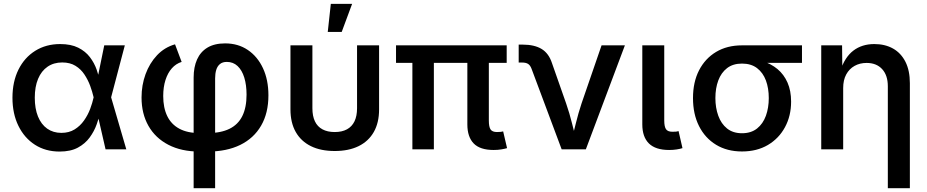

<svg xmlns="http://www.w3.org/2000/svg" viewBox="-20 -784 4867 1008"><path d="M293 11.7Q219.2 11.7 163.6 -23.9Q107.9 -59.6 76.7 -123.3Q45.4 -187 45.4 -271Q45.4 -355 76.9 -418.5Q108.4 -481.9 165 -517.3Q221.7 -552.7 295.9 -552.7Q352.5 -552.7 390.6 -533.7Q428.7 -514.6 451.9 -484.1Q475.1 -453.6 487.5 -418.2Q500 -382.8 505.4 -350.6H544.4L563 -274.4L643.1 0H534.2L471.2 -274.4Q464.8 -302.2 453.4 -333.5Q441.9 -364.7 423.3 -392.8Q404.8 -420.9 376.2 -438.5Q347.7 -456.1 306.6 -456.1Q262.2 -456.1 229.7 -433.8Q197.3 -411.6 179.9 -370.1Q162.6 -328.6 162.6 -271Q162.6 -213.9 179.4 -172.4Q196.3 -130.9 227.8 -108.6Q259.3 -86.4 302.2 -86.4Q342.3 -86.4 371.6 -104.5Q400.9 -122.6 421.1 -151.4Q441.4 -180.2 453.4 -212.2Q465.3 -244.1 471.2 -271.5L527.3 -545.9H635.3L563 -271.5L544.4 -199.2H507.8Q500.5 -167.5 487.5 -131.1Q474.6 -94.7 450.9 -62.3Q427.2 -29.8 388.9 -9Q350.6 11.7 293 11.7Z M996.6 204.1V-377Q996.6 -431.6 1014.6 -471.9Q1032.7 -512.2 1069.3 -534.2Q1106 -556.2 1162.1 -556.2Q1230 -556.2 1281 -521.7Q1332 -487.3 1360.6 -426Q1389.2 -364.7 1389.2 -283.7Q1389.2 -190.4 1350.8 -124.3Q1312.5 -58.1 1241.2 -23.2Q1169.9 11.7 1070.3 11.7H1027.8Q932.6 11.7 864.3 -23.7Q795.9 -59.1 759.5 -123Q723.1 -187 723.1 -272Q723.1 -336.9 744.1 -394.5Q765.1 -452.1 804.4 -493.9Q843.8 -535.6 898.9 -551.3L933.6 -459Q903.8 -449.7 882.3 -425.5Q860.8 -401.4 848.9 -364.3Q836.9 -327.1 836.9 -279.8Q836.9 -218.3 857.9 -174.8Q878.9 -131.3 921.4 -108.4Q963.9 -85.4 1027.8 -85.4H1070.3Q1139.2 -85.4 1184.6 -107.7Q1230 -129.9 1252.2 -174.8Q1274.4 -219.7 1274.4 -287.1Q1274.4 -337.9 1262.5 -376.7Q1250.5 -415.5 1227.3 -437.3Q1204.1 -459 1170.9 -459Q1148.4 -459 1134.8 -447.8Q1121.1 -436.5 1115.2 -417Q1109.4 -397.5 1109.4 -372.6V204.1Z M1737.3 8.8Q1664.1 8.8 1612.1 -16.8Q1560.1 -42.5 1532.5 -91.3Q1504.9 -140.1 1504.9 -209.5V-545.9H1620.1V-215.8Q1620.1 -174.8 1633.3 -147Q1646.5 -119.1 1672.9 -105Q1699.2 -90.8 1737.3 -90.8Q1775.4 -90.8 1801.5 -105Q1827.6 -119.1 1841.1 -147Q1854.5 -174.8 1854.5 -215.8V-545.9H1970.2V-209.5Q1970.2 -140.1 1942.6 -91.3Q1915 -42.5 1862.8 -16.8Q1810.5 8.8 1737.3 8.8ZM1700.7 -616.2 1716.8 -763.7H1828.6L1773.9 -616.2Z M2571.8 3.4Q2500 3.4 2466.8 -31Q2433.6 -65.4 2433.6 -130.9V-516.1H2546.4V-150.9Q2546.4 -118.2 2555.4 -104.5Q2564.5 -90.8 2589.4 -90.8Q2602.5 -90.8 2609.4 -91.8Q2616.2 -92.8 2621.6 -94.2L2642.1 -6.3Q2630.9 -2.9 2612.5 0.2Q2594.2 3.4 2571.8 3.4ZM2145 0V-516.1H2257.8V0ZM2059.1 -454.1V-545.9H2640.1V-454.1Z M2928.7 0 2770.5 -423.3Q2763.7 -441.4 2752.4 -448.5Q2741.2 -455.6 2721.7 -455.6H2703.1V-549.8H2724.1Q2785.6 -549.8 2823.5 -526.9Q2861.3 -503.9 2877.9 -452.6L2952.1 -241.2Q2970.2 -189 2982.9 -137.2Q2995.6 -85.4 3009.3 -33.2H2977.1Q2990.7 -85.4 3003.4 -137.5Q3016.1 -189.5 3033.2 -241.2L3138.2 -545.9H3260.7L3055.7 0Z M3493.2 3.4Q3421.4 3.4 3386.7 -31Q3352.1 -65.4 3352.1 -130.9V-545.9H3467.3V-151.9Q3467.3 -119.6 3476.3 -106Q3485.4 -92.3 3510.3 -92.3Q3523.4 -92.3 3530.3 -93Q3537.1 -93.8 3542.5 -95.7L3563 -6.3Q3551.3 -2.4 3532.7 0.5Q3514.2 3.4 3493.2 3.4Z M3875.5 11.2Q3797.4 11.2 3739.5 -23.9Q3681.6 -59.1 3649.9 -122.1Q3618.2 -185.1 3618.2 -269Q3618.2 -353 3650.1 -415Q3682.1 -477.1 3739.7 -511.5Q3797.4 -545.9 3875.5 -545.9H4190.4V-454.1H3951.7L3875.5 -450.2Q3828.1 -450.2 3797.1 -426.3Q3766.1 -402.3 3751 -361.6Q3735.8 -320.8 3735.8 -269Q3735.8 -218.3 3751 -176.3Q3766.1 -134.3 3797.1 -109.4Q3828.1 -84.5 3875.5 -84.5Q3923.3 -84.5 3954.6 -109.4Q3985.8 -134.3 4001 -176.3Q4016.1 -218.3 4016.1 -269Q4016.1 -320.8 4001 -361.6Q3985.8 -402.3 3954.6 -426.3Q3923.3 -450.2 3875.5 -450.2V-478.5Q3933.1 -478.5 3980.5 -464.1Q4027.8 -449.7 4061.8 -421.4Q4095.7 -393.1 4114.5 -350.3Q4133.3 -307.6 4133.3 -250.5Q4133.3 -175.8 4101.3 -116.5Q4069.3 -57.1 4011.5 -22.9Q3953.6 11.2 3875.5 11.2Z M4406.7 -321.8V0H4291.5V-545.9H4400.9L4402.3 -411.6H4391.6Q4415 -483.9 4460.2 -518.3Q4505.4 -552.7 4570.3 -552.7Q4626.5 -552.7 4668.5 -529.1Q4710.4 -505.4 4733.6 -459.5Q4756.8 -413.6 4756.8 -347.2V204.1H4641.1V-331.1Q4641.1 -388.7 4611.3 -421.1Q4581.5 -453.6 4529.8 -453.6Q4494.1 -453.6 4466.3 -438Q4438.5 -422.4 4422.6 -393.1Q4406.7 -363.8 4406.7 -321.8Z"/></svg>

Font: Inter
Style: 540
Weight: 540
Designer: Rasmus Andersson
Foundry: rsms
Version: Version 4.001;git-66647c0bb